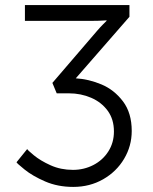

<svg xmlns="http://www.w3.org/2000/svg" viewBox="-20 -723 601 755"><path d="M267 -55Q310 -55 347 -74Q384 -93 406 -127.5Q428 -162 428 -206Q428 -254 403.5 -287.5Q379 -321 338.5 -338.5Q298 -356 251 -356H203L186 -397L362 -602Q374 -616 385 -627Q396 -638 399 -641V-643Q395 -643 381 -642Q367 -641 343 -641H78V-703H489V-657L278 -415Q329 -412 379 -391Q429 -370 463.5 -324.5Q498 -279 498 -208Q498 -149 468 -98.5Q438 -48 385.5 -18Q333 12 268 12Q207 12 157.5 -9.5Q108 -31 76.5 -56.5Q45 -82 45 -85L87 -137Q87 -134 113 -112.5Q139 -91 179 -73Q219 -55 267 -55Z"/></svg>

Font: Museo Sans Light
Style: Regular
Weight: 300
Designer: Jos Buivenga
Foundry: Jos Buivenga & Rosetta Type Foundry (extension, remastering)
Version: Version 3.600;PS 1.000;hotconv 1.0.88;makeotf.lib2.5.647800;